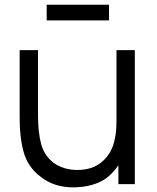

<svg xmlns="http://www.w3.org/2000/svg" viewBox="-20 -773 658 806"><path d="M437.5 -687.5H176V-753H437.5ZM546 -562.5V0H477V-79Q465.5 -62.5 450 -46Q423 -17.5 386 -3.5Q349 10.5 309.5 12.5Q305.5 13 300 13.2Q294.5 13.5 286.5 13.5Q206 13.5 150 -31.5Q97 -71 79 -135.5Q61.5 -200 62.5 -289.5V-562.5H139.5V-291.5Q139.5 -216 153 -167.5Q166.5 -119 205 -89.5Q247.5 -59.5 304 -59.5Q371 -59.5 410.5 -96Q451.5 -131.5 462.5 -192.5Q466 -207 467.5 -227.2Q469 -247.5 469 -273V-562.5Z"/></svg>

Font: Russisch Sans
Style: Regular
Weight: 400
Designer: Michael Sharanda (font) & Cristiano Sobral (main changes)
Foundry: Michael Sharanda
Version: Version 2.00;October 25, 2020;FontCreator 13.0.0.2681 64-bit